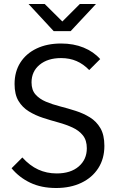

<svg xmlns="http://www.w3.org/2000/svg" viewBox="-20 -930 583 962"><path d="M261 12Q187 12 131.5 -14.5Q76 -41 38 -87L92 -141Q129 -100 171.5 -80.5Q214 -61 264 -61Q334 -61 374.5 -96Q415 -131 415 -187Q415 -227 395.5 -251.5Q376 -276 343.5 -291Q311 -306 272.5 -316.5Q234 -327 195.5 -339.5Q157 -352 124.5 -372Q92 -392 72.5 -424.5Q53 -457 53 -509Q53 -571 82 -616.5Q111 -662 163.5 -687Q216 -712 286 -712Q349 -712 399 -691.5Q449 -671 482 -634L427 -579Q398 -609 363.5 -624Q329 -639 286 -639Q219 -639 178.5 -605.5Q138 -572 138 -517Q138 -479 158 -456.5Q178 -434 210 -420.5Q242 -407 281 -397Q320 -387 359 -374.5Q398 -362 430.5 -342Q463 -322 483 -288Q503 -254 503 -199Q503 -135 472.5 -87.5Q442 -40 387.5 -14Q333 12 261 12ZM249 -774 123 -910H204L316 -799H269L380 -910H461L334 -774Z"/></svg>

Font: SUSE
Style: Regular
Weight: 400
Designer: Rene Bieder
Foundry: SUSE
Version: Version 1.000